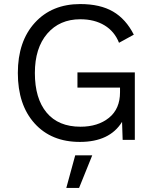

<svg xmlns="http://www.w3.org/2000/svg" viewBox="-20 -690 764 947"><path d="M362 -333H645V0H585L582 -89Q521 10 374 10Q233 10 150.5 -81.5Q68 -173 68 -330Q68 -486 152 -578Q236 -670 376 -670Q474 -670 537.5 -633Q601 -596 640 -519L567 -479Q545 -535 495.5 -565Q446 -595 376 -595Q274 -595 213 -524Q152 -453 152 -330Q152 -204 210 -134.5Q268 -65 377 -65Q463 -65 517.5 -109Q572 -153 572 -235V-258H362ZM307 237 351 76H435L370 237Z"/></svg>

Font: Work Sans
Style: Regular
Weight: 400
Designer: Wei Huang
Foundry: Wei Huang
Version: Version 1.032;PS 001.032;hotconv 1.0.70;makeotf.lib2.5.58329